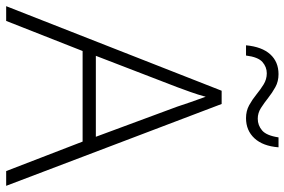

<svg xmlns="http://www.w3.org/2000/svg" viewBox="-174 -772 945 638"><g transform="rotate(90 299.0 -452.5)"><path d="M548 0 450 -254H149L49 0H0L281 -716H325L597 0ZM334 -568Q329 -584 319.5 -611Q310 -638 301 -663Q294 -637 285 -612Q276 -587 269 -568L165 -298H434ZM130 -797Q135 -850 160 -877.5Q185 -905 226 -905Q250 -905 269 -894.5Q288 -884 305 -870.5Q322 -857 338.5 -846.5Q355 -836 374 -836Q396 -836 413 -850.5Q430 -865 436 -905H469Q465 -853 439 -825Q413 -797 372 -797Q348 -797 329 -807.5Q310 -818 293.5 -831.5Q277 -845 260 -855.5Q243 -866 223 -866Q202 -866 185.5 -851.5Q169 -837 164 -797Z"/></g></svg>

Font: Noto Kufi Arabic ExtraLight
Style: Regular
Weight: 200
Designer: Monotype Design Team, David Williams, Khaled Hosny
Foundry: Google LLC
Version: Version 2.109; ttfautohint (v1.8.4.7-5d5b)